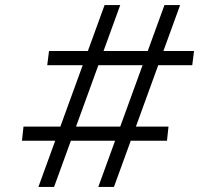

<svg xmlns="http://www.w3.org/2000/svg" viewBox="-20 -740 827 760"><path d="M369 0 631 -720H693L431 0ZM67 -183 73 -239H647L641 -183ZM132 0 394 -720H456L194 0ZM167 -482 174 -538H748L741 -482Z"/></svg>

Font: Inclusive Sans Light
Style: Italic
Weight: 300
Italic angle: -7°
Designer: Olivia King
Foundry: Olivia King
Version: Version 2.004